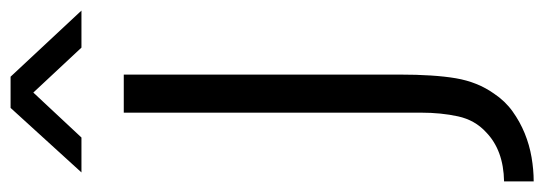

<svg xmlns="http://www.w3.org/2000/svg" viewBox="-368 -531 1029 363"><g transform="rotate(-90 146.5 -349.5)"><path d="M187 -630V-109Q187 -43 180 -2Q173 39 151 70Q137 91 117.5 105Q98 119 76 128Q54 137 30.5 141Q7 145 -15 145V89Q44 88 78 55Q101 34 108 2Q115 -30 115 -68V-630ZM124 -844H183L308 -710H238L153 -801L68 -710H2Z"/></g></svg>

Font: Mukta Mahee Light
Style: Regular
Weight: 300
Designer: Shuchita Grover, Noopur Datye, Girish Dalvi, Yashodeep Gholap
Foundry: Ek Type
Version: Version 2.538;PS 1.000;hotconv 16.6.51;makeotf.lib2.5.65220;